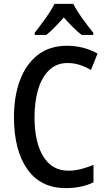

<svg xmlns="http://www.w3.org/2000/svg" viewBox="-20 -960 550 990"><path d="M328 -635Q271 -635 233 -598Q195 -561 176.5 -498Q158 -435 158 -356Q158 -227 203 -153.5Q248 -80 332 -80Q367 -80 399 -88.5Q431 -97 462 -110V-20Q401 10 319 10Q190 10 121 -87.5Q52 -185 52 -357Q52 -462 82.5 -545Q113 -628 174 -676Q235 -724 325 -724Q411 -724 483 -684L449 -599Q422 -615 392 -625Q362 -635 328 -635ZM358 -940Q375 -906 405 -864.5Q435 -823 461 -791V-780H401Q379 -797 356 -820Q333 -843 309 -870Q285 -843 262 -819.5Q239 -796 219 -780H159V-791Q185 -824 215 -866Q245 -908 261 -940Z"/></svg>

Font: Noto Sans Condensed Medium
Style: Regular
Weight: 500
Width: 3
Designer: Monotype Design Team
Foundry: Monotype Imaging Inc.
Version: Version 2.013; ttfautohint (v1.8.4.7-5d5b)